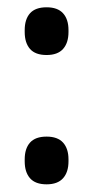

<svg xmlns="http://www.w3.org/2000/svg" viewBox="-20 -482 249 513"><path d="M104.5 10.5Q74.5 10.5 60.2 -5.8Q46 -22 46 -51V-56Q46 -85 60.2 -101Q74.5 -117 104.5 -117Q134 -117 148.5 -101Q163 -85 163 -56V-51Q163 -22 148.5 -5.8Q134 10.5 104.5 10.5ZM104.5 -335Q74.5 -335 60.2 -351.2Q46 -367.5 46 -396.5V-401.5Q46 -430.5 60.2 -446.5Q74.5 -462.5 104.5 -462.5Q134 -462.5 148.5 -446.5Q163 -430.5 163 -401.5V-396.5Q163 -367.5 148.5 -351.2Q134 -335 104.5 -335Z"/></svg>

Font: Anek Kannada Medium Medium
Style: Regular
Weight: 500
Version: Version 1.003